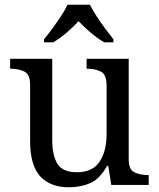

<svg xmlns="http://www.w3.org/2000/svg" viewBox="-20 -786 675 816"><path d="M273 10Q194 10 151 -36.5Q108 -83 108 -186V-426Q108 -470 83.5 -482Q59 -494 26 -494H23V-536H202V-191Q202 -126 224 -90Q246 -54 307 -54Q373 -54 403 -98.5Q433 -143 433 -216V-422Q433 -469 409 -481.5Q385 -494 351 -494H348V-536H527V-109Q527 -65 551.5 -53.5Q576 -42 609 -42H612V0H453L440 -81H435Q404 -25 363 -7.5Q322 10 273 10ZM167 -619Q183 -638 202 -664Q221 -690 239 -717Q257 -744 267 -766H362Q373 -744 390.5 -717Q408 -690 427.5 -664Q447 -638 462 -619V-606H423Q404 -617 384.5 -632Q365 -647 347 -663.5Q329 -680 314 -696Q292 -672 263.5 -647.5Q235 -623 206 -606H167Z"/></svg>

Font: Noto Serif NP Hmong
Style: Regular
Weight: 400
Designer: Dalton Maag Ltd
Foundry: Dalton Maag Ltd
Version: Version 1.001